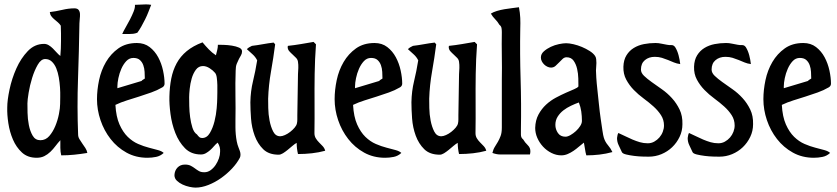

<svg xmlns="http://www.w3.org/2000/svg" viewBox="-20 -708 3815 875"><path d="M319 -670Q333 -670 338.5 -662.5Q344 -655 344.5 -644.5Q345 -634 343.5 -622.5Q342 -611 342 -602Q340 -475 335.5 -348Q331 -221 336 -95Q336 -84 342 -74Q348 -64 355 -54Q362 -44 369 -33.5Q376 -23 378 -11Q348 -6 318.5 -3Q289 0 259 0Q255 -17 255 -34.5Q255 -52 255 -69Q243 -56 232.5 -42Q222 -28 209.5 -16Q197 -4 182 3.5Q167 11 147 11Q106 11 80 -13Q54 -37 39 -72Q24 -107 18 -146.5Q12 -186 13 -218Q13 -251 23.5 -300.5Q34 -350 54.5 -396Q75 -442 106.5 -475Q138 -508 181 -508Q192 -508 202 -502Q212 -496 221 -487Q230 -478 238.5 -468.5Q247 -459 255 -453Q258 -486 258 -520Q258 -538 258 -556Q258 -574 257 -591Q252 -599 244 -606Q236 -613 228 -619.5Q220 -626 214 -634Q208 -642 207 -653Q234 -656 263.5 -663Q293 -670 319 -670ZM105 -237Q105 -222 105.5 -194Q106 -166 111.5 -138Q117 -110 129 -89.5Q141 -69 164 -69Q188 -69 204.5 -88Q221 -107 232 -133.5Q243 -160 248.5 -188Q254 -216 254 -234Q254 -246 254.5 -266Q255 -286 253.5 -309Q252 -332 248 -355Q244 -378 236.5 -396.5Q229 -415 216.5 -427Q204 -439 186 -439Q167 -439 152 -413Q137 -387 126.5 -353Q116 -319 110.5 -285.5Q105 -252 105 -237Z M604 -512Q638 -512 662 -493.5Q686 -475 701 -447Q716 -419 723 -386.5Q730 -354 730 -327Q730 -316 720 -310Q696 -296 669 -286.5Q642 -277 614 -268Q586 -259 558.5 -250.5Q531 -242 506 -230Q509 -176 524.5 -141Q540 -106 562 -84.5Q584 -63 609.5 -52Q635 -41 658.5 -35Q682 -29 700 -24Q718 -19 726 -11Q711 3 691.5 7Q672 11 652 11Q599 11 556.5 -12.5Q514 -36 484 -74.5Q454 -113 438 -160.5Q422 -208 422 -256Q422 -298 431.5 -343Q441 -388 463 -425.5Q485 -463 519.5 -487.5Q554 -512 604 -512ZM515 -315V-306L625 -339Q628 -343 632 -345Q636 -347 640 -350Q640 -364 639 -380.5Q638 -397 633 -411Q628 -425 617.5 -434.5Q607 -444 588 -444Q569 -444 555.5 -429.5Q542 -415 533 -394.5Q524 -374 519.5 -352Q515 -330 515 -315ZM669 -686Q663 -671 656.5 -654Q650 -637 641.5 -620Q633 -603 624 -587Q615 -571 606 -559Q596 -555 586.5 -554Q577 -553 568 -553H537Q542 -565 552.5 -583Q563 -601 572.5 -619.5Q582 -638 589 -655.5Q596 -673 595 -686Q607 -686 620 -687Q633 -688 645 -688Q651 -688 657 -687.5Q663 -687 669 -686Z M903 -515Q917 -498 931.5 -483Q946 -468 964 -456Q967 -468 970 -480Q973 -492 973 -504Q982 -504 1000 -503.5Q1018 -503 1037 -500Q1056 -497 1069.5 -491Q1083 -485 1083 -474Q1083 -464 1078.5 -456.5Q1074 -449 1069 -439.5Q1064 -430 1059 -417.5Q1054 -405 1054 -386Q1052 -329 1053 -272Q1054 -215 1053 -158Q1053 -145 1053 -128.5Q1053 -112 1054.5 -95.5Q1056 -79 1059 -63.5Q1062 -48 1067 -36Q1070 -28 1073 -20Q1076 -12 1076 -3Q1076 5 1073 11Q1060 36 1037.5 60Q1015 84 987.5 103.5Q960 123 929.5 135Q899 147 871 147Q860 147 843.5 143.5Q827 140 812 133Q797 126 786 115.5Q775 105 775 90Q776 69 789 55.5Q802 42 823 42Q839 42 849.5 47.5Q860 53 868.5 59.5Q877 66 886.5 71.5Q896 77 911 77Q927 77 940 67.5Q953 58 962.5 44Q972 30 977.5 14Q983 -2 983 -16Q985 -38 972 -58Q963 -51 955 -41.5Q947 -32 938 -24Q929 -16 918.5 -10Q908 -4 896 -4Q851 -4 823 -32.5Q795 -61 779 -102Q763 -143 757 -188.5Q751 -234 752 -268Q753 -312 760.5 -350Q768 -388 785 -419.5Q802 -451 831 -475Q860 -499 903 -515ZM842 -265Q842 -250 842.5 -225Q843 -200 846.5 -174Q850 -148 857 -126Q864 -104 878 -95Q882 -89 887.5 -84Q893 -79 901 -79Q923 -79 936.5 -102Q950 -125 957.5 -155Q965 -185 967.5 -215Q970 -245 970 -260Q970 -269 970.5 -286Q971 -303 970.5 -320.5Q970 -338 968 -353.5Q966 -369 960 -376Q951 -387 935.5 -397Q920 -407 905 -407Q885 -407 872.5 -390Q860 -373 853.5 -350Q847 -327 844.5 -303Q842 -279 842 -265Z M1292 -499Q1321 -502 1350.5 -507Q1380 -512 1409 -517L1420 -506Q1415 -438 1414 -371Q1413 -303 1413.5 -236Q1414 -169 1413 -101Q1413 -88 1419 -78Q1425 -68 1433.5 -59.5Q1442 -51 1450.5 -42Q1459 -33 1462 -21Q1433 -13 1401.5 -9.5Q1370 -6 1338 -6Q1332 -31 1332 -57Q1323 -52 1312.5 -43Q1302 -34 1291 -25Q1280 -16 1269.5 -9.5Q1259 -3 1250 -3Q1205 -3 1179.5 -28Q1154 -53 1140.5 -90Q1127 -127 1124 -168Q1121 -209 1121 -242Q1122 -293 1133 -338Q1144 -383 1152 -433Q1144 -449 1131 -460.5Q1118 -472 1105 -484Q1114 -493 1128 -499Q1153 -502 1177.5 -506.5Q1202 -511 1227 -514L1234 -506Q1226 -444 1215 -382Q1204 -320 1202 -258Q1202 -244 1202.5 -215.5Q1203 -187 1208.5 -158.5Q1214 -130 1225 -108.5Q1236 -87 1257 -87Q1266 -87 1278.5 -92.5Q1291 -98 1302.5 -107Q1314 -116 1322.5 -126Q1331 -136 1333 -145Q1335 -153 1335 -163.5Q1335 -174 1335 -183L1338 -370Q1339 -384 1339.5 -398.5Q1340 -413 1338 -426Q1337 -436 1329.5 -444Q1322 -452 1313.5 -459.5Q1305 -467 1298 -475Q1291 -483 1291 -494Z M1687 -512Q1721 -512 1745 -493.5Q1769 -475 1784 -447Q1799 -419 1806 -386.5Q1813 -354 1813 -327Q1813 -316 1803 -310Q1779 -296 1752 -286.5Q1725 -277 1697 -268Q1669 -259 1641.5 -250.5Q1614 -242 1589 -230Q1592 -176 1607.5 -141Q1623 -106 1645 -84.5Q1667 -63 1692.5 -52Q1718 -41 1741.5 -35Q1765 -29 1783 -24Q1801 -19 1809 -11Q1794 3 1774.5 7Q1755 11 1735 11Q1682 11 1639.5 -12.5Q1597 -36 1567 -74.5Q1537 -113 1521 -160.5Q1505 -208 1505 -256Q1505 -298 1514.5 -343Q1524 -388 1546 -425.5Q1568 -463 1602.5 -487.5Q1637 -512 1687 -512ZM1598 -315V-306L1708 -339Q1711 -343 1715 -345Q1719 -347 1723 -350Q1723 -364 1722 -380.5Q1721 -397 1716 -411Q1711 -425 1700.5 -434.5Q1690 -444 1671 -444Q1652 -444 1638.5 -429.5Q1625 -415 1616 -394.5Q1607 -374 1602.5 -352Q1598 -330 1598 -315Z M2026 -499Q2055 -502 2084.5 -507Q2114 -512 2143 -517L2154 -506Q2149 -438 2148 -371Q2147 -303 2147.5 -236Q2148 -169 2147 -101Q2147 -88 2153 -78Q2159 -68 2167.5 -59.5Q2176 -51 2184.5 -42Q2193 -33 2196 -21Q2167 -13 2135.5 -9.5Q2104 -6 2072 -6Q2066 -31 2066 -57Q2057 -52 2046.5 -43Q2036 -34 2025 -25Q2014 -16 2003.5 -9.5Q1993 -3 1984 -3Q1939 -3 1913.5 -28Q1888 -53 1874.5 -90Q1861 -127 1858 -168Q1855 -209 1855 -242Q1856 -293 1867 -338Q1878 -383 1886 -433Q1878 -449 1865 -460.5Q1852 -472 1839 -484Q1848 -493 1862 -499Q1887 -502 1911.5 -506.5Q1936 -511 1961 -514L1968 -506Q1960 -444 1949 -382Q1938 -320 1936 -258Q1936 -244 1936.5 -215.5Q1937 -187 1942.5 -158.5Q1948 -130 1959 -108.5Q1970 -87 1991 -87Q2000 -87 2012.5 -92.5Q2025 -98 2036.5 -107Q2048 -116 2056.5 -126Q2065 -136 2067 -145Q2069 -153 2069 -163.5Q2069 -174 2069 -183L2072 -370Q2073 -384 2073.5 -398.5Q2074 -413 2072 -426Q2071 -436 2063.5 -444Q2056 -452 2047.5 -459.5Q2039 -467 2032 -475Q2025 -483 2025 -494Z M2345 -675Q2350 -649 2351 -626Q2352 -603 2351 -577Q2349 -462 2352.5 -348.5Q2356 -235 2354 -120Q2354 -109 2354 -94.5Q2354 -80 2364 -73Q2372 -59 2385 -46.5Q2398 -34 2397 -17Q2397 -12 2395 -4H2260Q2243 -4 2224 -11Q2228 -28 2235.5 -39.5Q2243 -51 2249.5 -62.5Q2256 -74 2261.5 -88.5Q2267 -103 2267 -127V-345Q2268 -399 2267 -453Q2266 -507 2267 -562Q2267 -571 2265.5 -580Q2264 -589 2256 -595Q2248 -609 2236.5 -620.5Q2225 -632 2217 -646Q2228 -653 2244.5 -658Q2261 -663 2279 -666Q2297 -669 2314 -671Q2331 -673 2345 -675Z M2560 -511Q2574 -511 2593.5 -506.5Q2613 -502 2632 -494Q2651 -486 2667.5 -475.5Q2684 -465 2692 -453Q2696 -447 2697 -438.5Q2698 -430 2698 -421Q2698 -412 2697 -403Q2696 -394 2696 -387Q2696 -378 2697.5 -354Q2699 -330 2702.5 -299Q2706 -268 2709.5 -233Q2713 -198 2717.5 -167Q2722 -136 2725.5 -112.5Q2729 -89 2732 -80Q2738 -61 2750.5 -46.5Q2763 -32 2771 -15Q2742 -7 2712 -3.5Q2682 0 2652 0Q2648 -14 2646 -29Q2644 -44 2641 -58Q2629 -49 2617.5 -39Q2606 -29 2593.5 -20.5Q2581 -12 2567 -6Q2553 0 2538 0Q2515 0 2493 -11Q2471 -22 2454.5 -40Q2438 -58 2428.5 -80Q2419 -102 2419 -125Q2420 -160 2434 -186Q2448 -212 2468.5 -231Q2489 -250 2513.5 -263Q2538 -276 2559.5 -285.5Q2581 -295 2596.5 -301.5Q2612 -308 2616 -314Q2616 -328 2615.5 -350.5Q2615 -373 2610 -394.5Q2605 -416 2594 -431.5Q2583 -447 2562 -447Q2552 -447 2544 -439.5Q2536 -432 2528 -423.5Q2520 -415 2511.5 -407.5Q2503 -400 2491 -400Q2483 -400 2474.5 -404Q2466 -408 2459.5 -414.5Q2453 -421 2449 -429Q2445 -437 2445 -446Q2445 -462 2458.5 -474Q2472 -486 2490 -494.5Q2508 -503 2527.5 -507Q2547 -511 2560 -511ZM2511 -139Q2511 -119 2522.5 -102Q2534 -85 2557 -85Q2567 -85 2580 -92.5Q2593 -100 2604.5 -110.5Q2616 -121 2624 -133.5Q2632 -146 2632 -157Q2632 -179 2629 -200Q2626 -221 2618 -241Q2601 -235 2582 -226Q2563 -217 2547.5 -205Q2532 -193 2521.5 -176.5Q2511 -160 2511 -139Z M2967 -512Q2981 -512 2994 -509Q3007 -506 3020 -504Q3030 -502 3040 -502.5Q3050 -503 3057 -493Q3067 -477 3072.5 -456Q3078 -435 3080 -416Q3064 -418 3051 -423.5Q3038 -429 3024.5 -434.5Q3011 -440 2996.5 -444.5Q2982 -449 2964 -449Q2937 -449 2919 -434Q2901 -419 2901 -391Q2901 -376 2915 -362.5Q2929 -349 2950 -334Q2971 -319 2996 -301.5Q3021 -284 3042 -261Q3063 -238 3077 -209Q3091 -180 3090 -142Q3090 -111 3077 -84Q3064 -57 3043 -37Q3022 -17 2994.5 -5.5Q2967 6 2936 6Q2927 6 2908.5 5.5Q2890 5 2870 2.5Q2850 0 2833.5 -4Q2817 -8 2814 -15Q2807 -31 2799.5 -46Q2792 -61 2792 -79Q2793 -85 2794 -91Q2795 -97 2798 -102Q2814 -95 2830 -87Q2846 -79 2862.5 -72Q2879 -65 2896 -60Q2913 -55 2932 -55Q2948 -55 2961.5 -62.5Q2975 -70 2985 -81.5Q2995 -93 3000.5 -107.5Q3006 -122 3006 -136Q3006 -162 2992.5 -183Q2979 -204 2958.5 -222.5Q2938 -241 2913.5 -259Q2889 -277 2868.5 -298Q2848 -319 2834 -345Q2820 -371 2821 -404Q2822 -435 2835 -456Q2848 -477 2868.5 -489.5Q2889 -502 2914.5 -507Q2940 -512 2967 -512Z M3289 -512Q3303 -512 3316 -509Q3329 -506 3342 -504Q3352 -502 3362 -502.5Q3372 -503 3379 -493Q3389 -477 3394.5 -456Q3400 -435 3402 -416Q3386 -418 3373 -423.5Q3360 -429 3346.5 -434.5Q3333 -440 3318.5 -444.5Q3304 -449 3286 -449Q3259 -449 3241 -434Q3223 -419 3223 -391Q3223 -376 3237 -362.5Q3251 -349 3272 -334Q3293 -319 3318 -301.5Q3343 -284 3364 -261Q3385 -238 3399 -209Q3413 -180 3412 -142Q3412 -111 3399 -84Q3386 -57 3365 -37Q3344 -17 3316.5 -5.5Q3289 6 3258 6Q3249 6 3230.5 5.5Q3212 5 3192 2.5Q3172 0 3155.5 -4Q3139 -8 3136 -15Q3129 -31 3121.5 -46Q3114 -61 3114 -79Q3115 -85 3116 -91Q3117 -97 3120 -102Q3136 -95 3152 -87Q3168 -79 3184.5 -72Q3201 -65 3218 -60Q3235 -55 3254 -55Q3270 -55 3283.5 -62.5Q3297 -70 3307 -81.5Q3317 -93 3322.5 -107.5Q3328 -122 3328 -136Q3328 -162 3314.5 -183Q3301 -204 3280.5 -222.5Q3260 -241 3235.5 -259Q3211 -277 3190.5 -298Q3170 -319 3156 -345Q3142 -371 3143 -404Q3144 -435 3157 -456Q3170 -477 3190.5 -489.5Q3211 -502 3236.5 -507Q3262 -512 3289 -512Z M3641 -512Q3675 -512 3699 -493.5Q3723 -475 3738 -447Q3753 -419 3760 -386.5Q3767 -354 3767 -327Q3767 -316 3757 -310Q3733 -296 3706 -286.5Q3679 -277 3651 -268Q3623 -259 3595.5 -250.5Q3568 -242 3543 -230Q3546 -176 3561.5 -141Q3577 -106 3599 -84.5Q3621 -63 3646.5 -52Q3672 -41 3695.5 -35Q3719 -29 3737 -24Q3755 -19 3763 -11Q3748 3 3728.5 7Q3709 11 3689 11Q3636 11 3593.5 -12.5Q3551 -36 3521 -74.5Q3491 -113 3475 -160.5Q3459 -208 3459 -256Q3459 -298 3468.5 -343Q3478 -388 3500 -425.5Q3522 -463 3556.5 -487.5Q3591 -512 3641 -512ZM3552 -315V-306L3662 -339Q3665 -343 3669 -345Q3673 -347 3677 -350Q3677 -364 3676 -380.5Q3675 -397 3670 -411Q3665 -425 3654.5 -434.5Q3644 -444 3625 -444Q3606 -444 3592.5 -429.5Q3579 -415 3570 -394.5Q3561 -374 3556.5 -352Q3552 -330 3552 -315Z"/></svg>

Font: Teutonic
Style: Regular
Weight: 400
Designer: Peter Wiegel
Foundry: Peter Wiegel
Version: 1.000